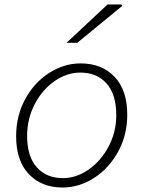

<svg xmlns="http://www.w3.org/2000/svg" viewBox="-20 -824 640 857"><path d="M52 -216Q52 -307 92.5 -381.5Q133 -456 199.5 -498.5Q266 -541 340 -541Q434 -541 491 -481.5Q548 -422 548 -312Q548 -221 507 -146.5Q466 -72 399.5 -29.5Q333 13 259 13Q166 13 109 -46.5Q52 -106 52 -216ZM499 -310Q499 -402 456 -451Q413 -500 338 -500Q278 -500 223 -461.5Q168 -423 134.5 -358Q101 -293 101 -218Q101 -126 144 -77.5Q187 -29 261 -29Q321 -29 376 -67.5Q431 -106 465 -170.5Q499 -235 499 -310ZM460 -804H522L526 -798L325 -633H277Z"/></svg>

Font: Nebula Sans Light
Style: Regular
Weight: 300
Italic angle: -9°
Designer: Paul D. Hunt for Adobe (as Source Sans)
Foundry: Nebula Entertainment & Broadcasting LLC
Version: Version 1.010